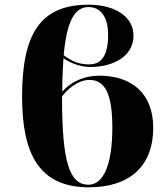

<svg xmlns="http://www.w3.org/2000/svg" viewBox="-20 -787 704 817"><path d="M358 10C535 10 632 -83 632 -243C632 -388 542 -465 402 -465C349 -465 288 -446 245 -397C245 -451 247 -498 250 -539C291 -511 335 -502 365 -502C459 -502 548 -545 548 -636C548 -714 472 -767 357 -767C151 -767 74 -643 74 -375C74 -127 150 10 358 10ZM357 -757C401 -757 440 -725 440 -638C440 -542 406 -513 358 -513C325 -513 291 -521 251 -552C264 -696 297 -757 357 -757ZM244 -371V-377C284 -428 328 -447 360 -447C428 -447 458 -386 458 -244C458 -85 420 -1 356 -1C276 -1 244 -97 244 -371Z"/></svg>

Font: Noto Serif Display ExtraBold
Style: Regular
Weight: 800
Designer: Monotype Design Team
Foundry: Monotype Imaging Inc.
Version: Version 2.009